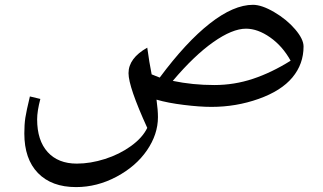

<svg xmlns="http://www.w3.org/2000/svg" viewBox="-20 -430 1329 790"><path d="M293 339.8Q192.4 339.8 136.2 282Q80.1 224.1 80.1 119.1Q80.1 82.5 84.2 54.9Q88.4 27.3 103 -33.2L146 -22.9Q132.8 27.3 132.8 61Q132.8 147.9 176 195.6Q219.2 243.2 295.9 243.2Q352.1 243.2 411.9 224.1Q471.7 205.1 519 170.9Q566.4 136.7 585.9 96.2Q508.8 -72.8 508.8 -128.9Q508.8 -190.4 585.9 -233.9Q594.2 -172.4 604 -124Q609.9 -121.1 637.2 -110.8Q745.6 -256.8 843.5 -333.5Q941.4 -410.2 1021 -410.2Q1057.1 -410.2 1108.4 -380.1Q1159.7 -350.1 1194.3 -309.6Q1229 -269 1229 -238.8Q1229 -166.5 1183.1 -111.3Q1137.2 -56.2 1044.4 -23.2Q951.7 9.8 850.1 9.8Q802.2 9.8 736.6 1.7Q670.9 -6.3 624 -20Q629.9 23.4 629.9 51.8Q629.9 122.6 584.7 188.5Q539.6 254.4 459.5 297.1Q379.4 339.8 293 339.8ZM992.2 -312Q936 -312 857.4 -256.6Q778.8 -201.2 690.9 -97.2Q772.9 -80.1 861.8 -80.1Q943.8 -80.1 1020.8 -105.7Q1097.7 -131.3 1175.8 -180.2Q1142.6 -240.2 1091.6 -276.1Q1040.5 -312 992.2 -312Z"/></svg>

Font: Droid Arabic Naskh
Style: Regular
Weight: 400
Designer: Pascal Zoghbi
Foundry: Ascender Corporation
Version: Version 1.00